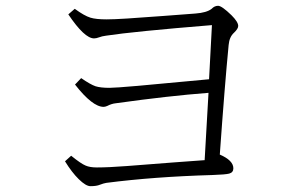

<svg xmlns="http://www.w3.org/2000/svg" viewBox="-20 -701 1040 656"><path d="M679.2 -153.8 692.4 -383.8Q556.6 -373.5 375 -348.1Q361.3 -346.7 346.2 -338.9Q338.9 -335.9 334 -335.9Q295.9 -335.9 236.3 -412.1L257.3 -434.1Q289.1 -412.1 306.6 -406.2Q323.7 -400.9 354 -400.9Q373 -400.9 451.2 -407.7Q530.8 -414.6 694.3 -430.2L704.1 -615.2Q435.5 -593.3 342.3 -579.1Q327.6 -577.1 319.3 -573.7Q309.1 -569.8 301.3 -569.8Q268.6 -569.8 213.4 -651.9L235.4 -670.9Q268.1 -647 289.1 -640.6Q308.1 -634.8 344.2 -634.8Q368.2 -634.8 414.1 -637.7Q542.5 -646.5 647.9 -654.8Q686.5 -657.7 703.1 -670.9Q712.9 -681.2 725.1 -681.2Q737.8 -681.2 771 -648.9Q793.9 -626 793.9 -612.3Q793.9 -603 779.8 -589.4Q763.7 -575.2 761.2 -547.4Q747.6 -407.2 731 -172.9Q777.3 -152.8 777.3 -126Q777.3 -111.8 763.2 -107.9Q750.5 -104.5 705.6 -103Q506.3 -97.2 343.3 -76.2Q334 -74.7 321.3 -69.8Q309.6 -64.9 289.1 -64.9Q273.4 -64.9 249 -88.9Q225.6 -111.8 202.1 -149.9L223.1 -168.9Q256.8 -141.6 272.5 -135.3Q287.1 -128.9 311 -128.9Q351.6 -128.9 415 -133.8Q600.6 -148.4 679.2 -153.8Z"/></svg>

Font: I.Ming
Style: Regular
Weight: 400
Designer: Ichiten Fonts Project
Version: Version 5.10 Mar 24, 2018